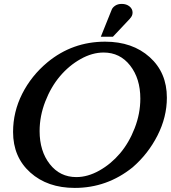

<svg xmlns="http://www.w3.org/2000/svg" viewBox="-20 -945 861 968"><path d="M509.8 -734.9Q647.9 -734.9 734.6 -657Q821.3 -579.1 821.3 -452.6Q821.3 -355 774.2 -262.2Q727.1 -169.4 648.9 -101.6Q520 2.4 356.9 2.4Q219.2 2.4 132.6 -75.4Q45.9 -153.3 45.9 -279.8Q45.9 -380.9 92 -472.2Q138.2 -563.5 219.2 -630.9Q345.2 -734.9 509.8 -734.9ZM502.4 -680.2Q444.8 -680.2 386.2 -647.2Q327.6 -614.3 282.2 -560.5Q236.8 -506.8 208.3 -433.3Q179.7 -359.9 179.7 -284.2Q179.7 -183.1 231 -117.7Q282.2 -52.2 364.7 -52.2Q422.4 -52.2 481 -85.2Q539.6 -118.2 585 -171.6Q630.4 -225.1 658.9 -298.6Q687.5 -372.1 687.5 -447.8Q687.5 -548.8 636.2 -614.5Q585 -680.2 502.4 -680.2ZM549.3 -759.8H488.3L543.5 -897Q547.9 -907.7 561 -916.5Q574.2 -925.3 593.8 -925.3Q617.2 -925.3 632.8 -912.8Q648.4 -900.4 648.4 -881.3Q648.4 -864.7 634.8 -851.1H635.3Q594.2 -808.1 549.3 -759.8Z"/></svg>

Font: Flanker
Style: Bold Italic
Weight: 700
Italic angle: -12°
Designer: Flanker
Version: Version 2.000